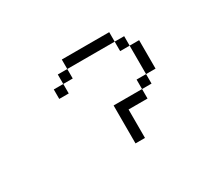

<svg xmlns="http://www.w3.org/2000/svg" viewBox="-117 -923 1233 1096"><g transform="rotate(-30 500.0 -375.5)"><path d="M687.5 -625H375V-687.5H687.5ZM250 -562.5H312.5V-500H250ZM312.5 -625H375V-562.5H312.5ZM500 -312.5H687.5V-250H562.5V-62.5H500ZM687.5 -375H750V-312.5H687.5ZM687.5 -625H750V-562.5H687.5ZM750 -562.5H812.5V-375H750Z"/></g></svg>

Font: 寒蝉点阵体 16px
Style: Regular
Weight: 400
Designer: Designed by Warren2060
Foundry: ChillType
Version: Version 1.000